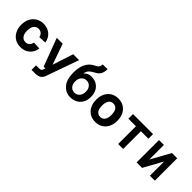

<svg xmlns="http://www.w3.org/2000/svg" viewBox="174 -1935 3252 3252"><g transform="rotate(45 1800.0 -309.5)"><path d="M309 12Q233 12 174.5 -23Q116 -58 83.5 -121.5Q51 -185 51 -268Q51 -351 83.5 -414Q116 -477 174.5 -512.5Q233 -548 309 -548Q372 -548 424 -523Q476 -498 509.5 -451.5Q543 -405 552 -342L417 -335Q407 -380 379 -404Q351 -428 310 -428Q254 -428 223 -385.5Q192 -343 192 -268Q192 -193 223 -150.5Q254 -108 310 -108Q352 -108 380.5 -133Q409 -158 418 -206L553 -199Q544 -135 510.5 -87.5Q477 -40 425 -14Q373 12 309 12Z M715 150V42H788Q814 42 828 34.5Q842 27 850 6L864 -34H822L634 -536H775L906 -164L1027 -536H1168L962 47Q943 103 903 126.5Q863 150 802 150Z M1502 16Q1450 16 1404 -5.5Q1358 -27 1320 -72Q1285 -112 1266.5 -174.5Q1248 -237 1248 -317Q1248 -453 1293 -536.5Q1338 -620 1423 -660Q1468 -681 1485 -704Q1502 -727 1502 -768L1618 -769Q1618 -696 1591.5 -650Q1565 -604 1497 -570Q1449 -546 1419 -516Q1389 -486 1379 -424Q1428 -489 1514 -489Q1586 -489 1639.5 -458Q1693 -427 1722.5 -370.5Q1752 -314 1752 -238Q1752 -160 1720.5 -103Q1689 -46 1632.5 -15Q1576 16 1502 16ZM1501 -90Q1558 -90 1593 -131Q1628 -172 1628 -238Q1628 -304 1593.5 -343.5Q1559 -383 1503 -383Q1447 -383 1412 -343.5Q1377 -304 1376 -238Q1375 -172 1409 -131Q1443 -90 1501 -90Z M2100 12Q2024 12 1967 -22.5Q1910 -57 1878 -120Q1846 -183 1846 -268Q1846 -353 1878 -416Q1910 -479 1967 -513.5Q2024 -548 2100 -548Q2176 -548 2233 -513.5Q2290 -479 2322 -416Q2354 -353 2354 -268Q2354 -183 2322 -120Q2290 -57 2233 -22.5Q2176 12 2100 12ZM2100 -108Q2154 -108 2183.5 -149.5Q2213 -191 2213 -268Q2213 -345 2183.5 -386.5Q2154 -428 2100 -428Q2045 -428 2016 -386.5Q1987 -345 1987 -268Q1987 -191 2016 -149.5Q2045 -108 2100 -108Z M2641 0V-425H2460V-536H2940V-425H2760V0Z M3082 0V-536H3200V-187L3393 -536H3519V0H3401V-340L3213 0Z"/></g></svg>

Font: Geist Mono
Style: Bold
Weight: 700
Monospace: yes
Designer: Basement.studio, Andrés Briganti, Mateo Zaragoza
Foundry: Basement.studio, Vercel, Andrés Briganti, Guido Ferreyra, Mateo Zaragoza
Version: Version 1.500; ttfautohint (v1.8.4.7-5d5b)